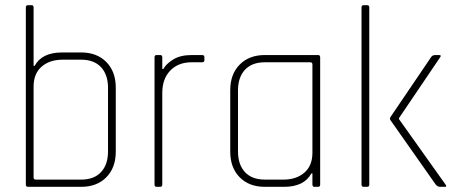

<svg xmlns="http://www.w3.org/2000/svg" viewBox="-20 -723 1759 743"><path d="M119 -28H294Q344 -28 371 -57Q398 -86 398 -137V-383Q398 -434 371 -463Q344 -492 294 -492H222Q172 -492 141 -465Q110 -438 110 -388V-36Q110 -28 119 -28ZM80 -9V-694Q80 -703 88 -703H102Q110 -703 110 -694V-468H114Q142 -520 220 -520H294Q355 -520 391.5 -483Q428 -446 428 -384V-136Q428 -74 391.5 -37Q355 0 294 0H88Q80 0 80 -9Z M600 0H586Q578 0 578 -9V-501Q578 -510 586 -510H600Q608 -510 608 -501V-456H612Q623 -476 650.5 -493Q678 -510 722 -510H762Q771 -510 771 -502V-490Q771 -482 762 -482H721Q670 -482 639 -450Q608 -418 608 -363V-9Q608 0 600 0Z M1079 0H1005Q944 0 907.5 -37Q871 -74 871 -136V-374Q871 -436 907.5 -473Q944 -510 1005 -510H1211Q1219 -510 1219 -501V-9Q1219 0 1211 0H1197Q1189 0 1189 -9V-52H1185Q1157 0 1079 0ZM1189 -132V-474Q1189 -482 1180 -482H1005Q955 -482 928 -453Q901 -424 901 -373V-137Q901 -86 928 -57Q955 -28 1005 -28H1077Q1127 -28 1158 -55Q1189 -82 1189 -132Z M1665 -510H1679Q1690 -510 1683 -501L1524 -266V-262L1704 -9Q1711 0 1701 0H1684Q1673 0 1666 -9L1491 -258Q1487 -264 1491 -270L1649 -503Q1654 -510 1665 -510ZM1401 0H1387Q1379 0 1379 -9V-694Q1379 -703 1387 -703H1401Q1409 -703 1409 -694V-9Q1409 0 1401 0Z"/></svg>

Font: Rajdhani Light
Style: Regular
Weight: 300
Designer: Satya Rajpurohit, Jyotish Sonowal
Foundry: Indian Type Foundry
Version: Version 1.201;PS 1.0;hotconv 1.0.78;makeotf.lib2.5.61930; tt